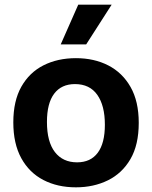

<svg xmlns="http://www.w3.org/2000/svg" viewBox="-20 -788 650 822"><path d="M305 14Q226 14 165.5 -17.5Q105 -49 71 -111Q37 -173 37 -264Q37 -356 71.5 -417Q106 -478 166.5 -508.5Q227 -539 305 -539Q383 -539 443.5 -508Q504 -477 539 -415.5Q574 -354 574 -262Q574 -168 538.5 -107Q503 -46 442 -16Q381 14 305 14ZM310 -93Q368 -93 398.5 -134Q429 -175 429 -254Q429 -336 396.5 -382Q364 -428 301 -428Q243 -428 212 -387Q181 -346 181 -266Q181 -181 215 -137Q249 -93 310 -93ZM349 -598H240L315 -768H458Z"/></svg>

Font: Bricolage Grotesque 12pt Bricolage Grotesque 10pt Regular
Style: Bold
Weight: 700
Designer: Mathieu Triay
Foundry: Atelier Triay
Version: Version 1.001; ttfautohint (v1.8.4.7-5d5b);gftools[0.9.33.de